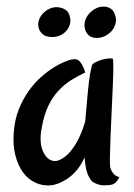

<svg xmlns="http://www.w3.org/2000/svg" viewBox="-20 -557 406 580"><path d="M313.5 -49.8Q315.4 -43 319.3 -37.1Q322.3 -32.2 327.6 -27.8Q333 -23.4 340.8 -22.5Q334 -8.8 327.1 -3.9Q323.2 -1 320.3 0Q311.5 2.9 293.9 2.9Q276.4 2.9 259.8 -7.8Q253.9 -12.7 249 -22.5Q244.1 -30.3 240.7 -44.4Q237.3 -58.6 235.4 -81.1Q221.7 -51.8 204.6 -34.7Q187.5 -17.6 170.9 -9.8Q152.3 1 132.8 2.9Q108.4 4.9 86.4 -5.4Q64.5 -15.6 49.3 -36.6Q34.2 -57.6 26.4 -87.9Q18.6 -118.2 21.5 -156.2Q24.4 -196.3 37.1 -227.5Q49.8 -258.8 67.4 -283.2Q85 -307.6 104.5 -324.7Q124 -341.8 142.1 -353Q160.2 -364.3 173.3 -369.6Q186.5 -375 190.4 -376Q201.2 -378.9 209 -377.9Q216.8 -377 222.7 -369.1Q224.6 -366.2 227.5 -362.3Q229.5 -358.4 232.4 -352.1Q235.4 -345.7 237.3 -337.9Q213.9 -327.1 193.4 -314Q172.9 -300.8 155.8 -282.2Q138.7 -263.7 126 -237.3Q113.3 -210.9 106.4 -172.9Q96.7 -125 111.8 -95.7Q127 -66.4 153.3 -71.3Q168.9 -76.2 183.6 -89.8Q196.3 -101.6 210.4 -125Q224.6 -148.4 237.3 -189.5Q242.2 -248 245.6 -281.7Q249 -315.4 252 -333Q255.9 -353.5 257.8 -360.4Q260.7 -365.2 269.5 -369.6Q278.3 -374 289.1 -377Q299.8 -379.9 308.6 -380.4Q317.4 -380.9 320.3 -379.9Q322.3 -378.9 322.3 -356Q322.3 -333 320.8 -298.3Q319.3 -263.7 317.4 -223.1Q315.4 -182.6 314 -146.5Q312.5 -110.4 312 -83.5Q311.5 -56.6 313.5 -49.8ZM292 -537.1Q305.7 -537.1 315.4 -530.3Q325.2 -523.4 329.1 -506.8Q332 -494.1 328.1 -482.4Q324.2 -470.7 315.9 -461.9Q307.6 -453.1 296.4 -447.8Q285.2 -442.4 272.5 -442.4Q255.9 -442.4 247.1 -451.2Q238.3 -460 236.3 -471.7Q233.4 -483.4 237.3 -495.1Q241.2 -506.8 249.5 -516.1Q257.8 -525.4 269 -531.2Q280.3 -537.1 292 -537.1ZM154.3 -535.2Q168 -534.2 178.2 -527.3Q188.5 -520.5 191.4 -504.9Q194.3 -492.2 190.4 -481Q186.5 -469.7 178.2 -461.4Q169.9 -453.1 158.2 -448.7Q146.5 -444.3 133.8 -445.3Q116.2 -446.3 107.4 -455.1Q98.6 -463.9 96.7 -473.6Q93.8 -485.4 97.7 -496.6Q101.6 -507.8 109.9 -516.6Q118.2 -525.4 129.9 -530.8Q141.6 -536.1 154.3 -535.2Z"/></svg>

Font: Rancho
Style: Regular
Weight: 400
Designer: Font Diner, Inc
Foundry: Font Diner, Inc
Version: Version 1.000